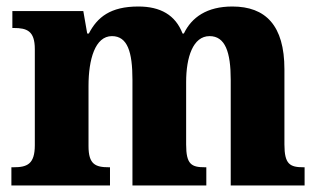

<svg xmlns="http://www.w3.org/2000/svg" viewBox="-20 -570 979 590"><path d="M15 0H318V-56H315C273 -56 252 -65 252 -121V-306C252 -387 272 -459 324 -459C372 -459 387 -410 387 -325V0H614V-56H610C568 -56 552 -65 552 -126V-318C552 -394 573 -459 624 -459C672 -459 689 -410 689 -325V0H916V-56H913C871 -56 854 -65 854 -126V-357C854 -492 796 -550 694 -550C616 -550 569 -517 545 -467H541C519 -524 473 -550 405 -550C319 -550 279 -517 253 -467H248L236 -536H18V-484H22C63 -484 87 -475 87 -419V-124C87 -65 63 -56 21 -56H15Z"/></svg>

Font: Noto Serif Georgian SemiCondensed ExtraBold
Style: Regular
Weight: 800
Width: 4
Designer: Monotype Design Team, Akaki Razmadze
Foundry: Google LLC
Version: Version 2.003